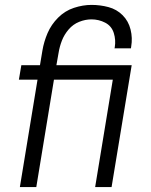

<svg xmlns="http://www.w3.org/2000/svg" viewBox="-20 -763 616 783"><path d="M61 0H128L200 -438H440L368 0H435L517 -497H210L219 -548Q223 -573 232.5 -597.5Q242 -622 260 -643Q278 -664 303 -674Q328 -684 353 -684Q383 -684 409 -670.5Q435 -657 444 -628.5Q453 -600 448 -570L447 -566H514L515 -573Q521 -608 512.5 -642.5Q504 -677 480 -701Q456 -725 422.5 -734Q389 -743 353 -743Q318 -743 281.5 -731Q245 -719 217 -691Q189 -663 174 -628Q159 -593 153 -557L143 -497H67L57 -438H133Z"/></svg>

Font: Iosevka Sparkle Light Oblique
Style: Regular
Weight: 300
Italic angle: -9°
Designer: Belleve Invis
Foundry: Belleve Invis
Version: Version 4.5.0; ttfautohint (v1.8.3)